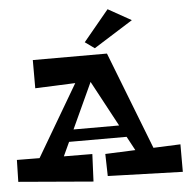

<svg xmlns="http://www.w3.org/2000/svg" viewBox="-61 -989 1045 1073"><g transform="rotate(-5 461.0 -452.5)"><path d="M921.9 13.2 502 0 499 -124 668 -130.9 626 -209H303.2L267.1 -130.9L426.8 -129.9L419.9 23.9L1 -11.2L3.9 -133.8L130.9 -132.8L366.2 -533.2L141.1 -523.9V-682.1H557.1L770 -134.8L921.9 -141.1ZM334 -275.9H589.8L452.1 -532.2ZM711.9 -856 492.2 -717.8 439 -755.9 582 -928.7Z"/></g></svg>

Font: Peralta
Style: Regular
Weight: 400
Designer: Astigmatic (AOETI)
Foundry: Astigmatic (AOETI)
Version: Version 1.000